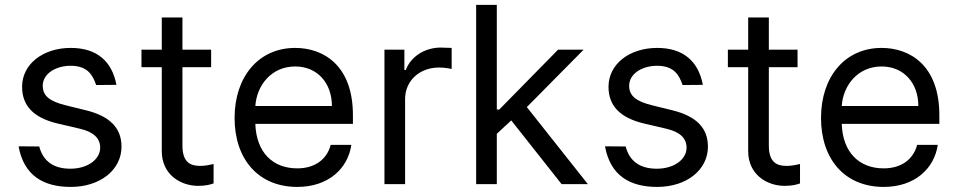

<svg xmlns="http://www.w3.org/2000/svg" viewBox="-20 -747 3882 779"><path d="M370 -402 452.4 -402.7C433.9 -500.7 370.7 -552.6 267 -552.6C154.8 -552.6 69.6 -487.2 69.6 -394.9C69.6 -319.6 114.3 -269.2 214.5 -245.7L305.4 -224.4C360.4 -211.6 386.4 -185.4 386.4 -147.7C386.4 -100.9 336.6 -62.5 265.6 -62.5C198.2 -62.5 155.2 -92 139.2 -152.7L55.4 -153.4C76.7 -34.4 156.6 11.4 267 11.4C386.7 11.4 473 -57.9 473 -152C473 -228 425.4 -275.9 328.1 -299.7L247.2 -319.6C182.5 -335.6 153.4 -357.2 153.4 -399.1C153.4 -446 203.1 -480.1 267 -480.1C335.9 -480.1 356.9 -441.4 370 -402Z M836.6 -545.5H720.2V-676.1H636.4V-545.5H554V-474.4H636.4V-133.5C636.4 -38.4 713.1 7.1 784.1 7.1C815.3 7.1 835.2 1.4 846.6 -2.8V-81.7C828.8 -77.4 811.1 -73.9 792.6 -73.9C755.7 -73.9 720.2 -85.2 720.2 -156.2V-474.4H836.6Z M1186.1 11.4C1311.8 11.4 1391.3 -62.5 1405.5 -159.1H1321.7C1306.1 -99.4 1256.4 -63.9 1186.1 -63.9C1087.7 -63.9 1019.9 -127.5 1016 -244.3H1411.9V-279.8C1411.9 -483 1291.2 -552.6 1177.6 -552.6C1029.8 -552.6 931.8 -436.1 931.8 -268.5C931.8 -100.9 1028.4 11.4 1186.1 11.4ZM1016 -316.8C1021.7 -401.6 1081.7 -477.3 1177.6 -477.3C1268.5 -477.3 1326.7 -409.1 1326.7 -316.8Z M1539.8 0H1623.6V-345.2C1623.6 -419 1681.8 -473 1761.4 -473C1783.7 -473 1806.8 -468.8 1812.5 -467.3V-552.6C1802.9 -553.3 1780.9 -554 1768.5 -554C1703.1 -554 1646.3 -517 1626.4 -463.1H1620.7V-545.5H1539.8Z M1911.9 0H1995.7V-204.2L2054.3 -258.5L2258.5 0H2365.1L2117.5 -312.5L2348 -545.5H2244.3L2005.7 -302.6H1995.7V-727.3H1911.9Z M2749.3 -402 2831.7 -402.7C2813.2 -500.7 2750 -552.6 2646.3 -552.6C2534.1 -552.6 2448.9 -487.2 2448.9 -394.9C2448.9 -319.6 2493.6 -269.2 2593.8 -245.7L2684.7 -224.4C2739.7 -211.6 2765.6 -185.4 2765.6 -147.7C2765.6 -100.9 2715.9 -62.5 2644.9 -62.5C2577.4 -62.5 2534.4 -92 2518.5 -152.7L2434.7 -153.4C2456 -34.4 2535.9 11.4 2646.3 11.4C2766 11.4 2852.3 -57.9 2852.3 -152C2852.3 -228 2804.7 -275.9 2707.4 -299.7L2626.4 -319.6C2561.8 -335.6 2532.7 -357.2 2532.7 -399.1C2532.7 -446 2582.4 -480.1 2646.3 -480.1C2715.2 -480.1 2736.2 -441.4 2749.3 -402Z M3215.9 -545.5H3099.4V-676.1H3015.6V-545.5H2933.2V-474.4H3015.6V-133.5C3015.6 -38.4 3092.3 7.1 3163.4 7.1C3194.6 7.1 3214.5 1.4 3225.9 -2.8V-81.7C3208.1 -77.4 3190.3 -73.9 3171.9 -73.9C3134.9 -73.9 3099.4 -85.2 3099.4 -156.2V-474.4H3215.9Z M3565.3 11.4C3691.1 11.4 3770.6 -62.5 3784.8 -159.1H3701C3685.4 -99.4 3635.7 -63.9 3565.3 -63.9C3467 -63.9 3399.1 -127.5 3395.2 -244.3H3791.2V-279.8C3791.2 -483 3670.5 -552.6 3556.8 -552.6C3409.1 -552.6 3311.1 -436.1 3311.1 -268.5C3311.1 -100.9 3407.7 11.4 3565.3 11.4ZM3395.2 -316.8C3400.9 -401.6 3460.9 -477.3 3556.8 -477.3C3647.7 -477.3 3706 -409.1 3706 -316.8Z"/></svg>

Font: Margiela Sans
Style: Regular
Weight: 400
Designer: Stefan Endress, Andreas Faust
Version: Version 1.100;FEAKit 1.0